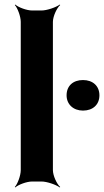

<svg xmlns="http://www.w3.org/2000/svg" viewBox="-20 -796 456 842"><path d="M212 -50V-700C212 -724 229 -761 244 -774L242 -776C226 -764 186 -750 162 -750H121C97 -750 60 -764 47 -776L45 -774C57 -761 71 -724 71 -700V-50C71 -26 57 11 45 24L47 26C60 14 97 0 121 0H162C186 0 226 14 242 26L244 24C229 11 212 -26 212 -50ZM344 -311C387 -311 416 -337 416 -378C416 -419 387 -445 344 -445C301 -445 272 -420 272 -378C272 -338 302 -311 344 -311Z"/></svg>

Font: Asimov
Style: EdgeWide
Weight: 500
Designer: Google
Version: Version 2.000980: 2014